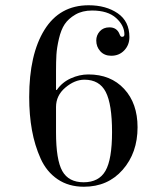

<svg xmlns="http://www.w3.org/2000/svg" viewBox="-20 -690 631 730"><path d="M330 -650Q293 -650 266.5 -634.5Q240 -619 226 -598Q212 -577 204 -542.5Q196 -508 194.5 -482Q193 -456 193 -420V-348H196Q216 -377 249 -392Q282 -407 316 -407Q401 -407 452 -352Q503 -297 503 -206Q503 -109 446.5 -44.5Q390 20 299 20Q241 20 199 -8.5Q157 -37 134.5 -87Q112 -137 101.5 -195Q91 -253 91 -321Q91 -483 149 -576.5Q207 -670 317 -670Q383 -670 427.5 -639.5Q472 -609 472 -549Q472 -519 452.5 -498.5Q433 -478 403 -478Q377 -478 361.5 -495Q346 -512 346 -536Q346 -556 359.5 -571Q373 -586 396 -586Q425 -586 435 -559Q438 -550 444 -550Q453 -550 453 -559Q453 -593 421.5 -621.5Q390 -650 330 -650ZM193 -283V-187Q193 -82 217 -39.5Q241 3 298 3Q356 3 381 -40.5Q406 -84 406 -188Q406 -294 382 -340.5Q358 -387 301 -387Q264 -387 228.5 -357Q193 -327 193 -283Z"/></svg>

Font: Elsie Swash Caps
Style: Regular
Weight: 400
Designer: Alejandro Inler
Foundry: Alejandro Inler
Version: 1.001